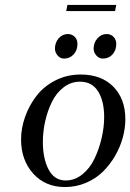

<svg xmlns="http://www.w3.org/2000/svg" viewBox="-20 -756 531 783"><path d="M65.9 -187Q65.9 -233.4 82.5 -280Q99.1 -326.7 128.9 -365.2Q158.7 -403.8 205.8 -428Q252.9 -452.1 309.1 -452.1Q393.6 -452.1 442.4 -402.3Q491.2 -352.5 491.2 -270Q491.2 -233.4 480.7 -194.8Q470.2 -156.2 449.2 -120.1Q428.2 -84 399.4 -55.7Q370.6 -27.3 330.3 -10.3Q290 6.8 245.1 6.8Q164.6 6.8 115.2 -48.3Q65.9 -103.5 65.9 -187ZM154.8 -176.8Q154.8 -109.4 178.2 -64.7Q201.7 -20 248 -20Q285.2 -20 316.2 -45.2Q347.2 -70.3 365.7 -109.6Q384.3 -148.9 394.5 -193.1Q404.8 -237.3 404.8 -278.8Q404.8 -344.2 379.9 -383.5Q355 -422.9 306.2 -422.9Q269.5 -422.9 239.7 -400.1Q210 -377.4 191.9 -340.8Q173.8 -304.2 164.3 -261.7Q154.8 -219.2 154.8 -176.8ZM204.1 -558.1Q204.1 -582 219.2 -599.6Q234.4 -617.2 256.8 -617.2Q272.9 -617.2 284.4 -606.2Q295.9 -595.2 295.9 -576.2Q295.9 -551.8 280.5 -534.4Q265.1 -517.1 241.2 -517.1Q225.6 -517.1 214.8 -529.8Q204.1 -542.5 204.1 -558.1ZM250 -710.9 254.9 -735.8H454.1L449.2 -710.9ZM361.8 -558.1Q361.8 -581.5 377.2 -599.4Q392.6 -617.2 415 -617.2Q431.2 -617.2 442.6 -606.2Q454.1 -595.2 454.1 -576.2Q454.1 -551.3 439 -534.2Q423.8 -517.1 399.9 -517.1Q383.8 -517.1 372.8 -529.8Q361.8 -542.5 361.8 -558.1Z"/></svg>

Font: Dehuti Alt
Style: Bold-Italic
Weight: 700
Version: Version 1.2